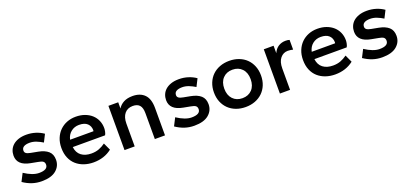

<svg xmlns="http://www.w3.org/2000/svg" viewBox="14 -1193 4077 1916"><g transform="rotate(-20 2053.0 -235.0)"><path d="M240 10Q186 10 138 -6Q90 -22 45 -53L87 -135Q175 -77 242 -77Q335 -77 335 -132Q335 -155 320.5 -166.5Q306 -178 269 -184L195 -198Q60 -223 60 -326Q60 -357 71.5 -385Q83 -413 106.5 -434Q130 -455 166 -467.5Q202 -480 250 -480Q301 -480 347 -465.5Q393 -451 430 -425L390 -346Q358 -366 323.5 -379.5Q289 -393 254 -393Q215 -393 192.5 -380Q170 -367 170 -339Q170 -321 184 -310.5Q198 -300 231 -294L305 -280Q373 -267 409 -235Q445 -203 445 -144Q445 -77 393 -33.5Q341 10 240 10Z M790 10Q736 10 689.5 -6Q643 -22 608.5 -52.5Q574 -83 554.5 -129Q535 -175 535 -235Q535 -291 553.5 -336.5Q572 -382 604.5 -414Q637 -446 680.5 -463Q724 -480 775 -480Q827 -480 869.5 -464.5Q912 -449 942 -422Q972 -395 988.5 -357.5Q1005 -320 1005 -276Q1005 -259 1000.5 -238.5Q996 -218 988 -205H645Q652 -144 693 -112.5Q734 -81 800 -81Q845 -81 880.5 -94.5Q916 -108 949 -132L985 -54Q904 10 790 10ZM778 -392Q729 -392 692.5 -363Q656 -334 645 -283H893Q895 -289 895 -293Q895 -337 866 -364.5Q837 -392 778 -392Z M1442 0V-276Q1442 -333 1418.5 -359.5Q1395 -386 1347 -386Q1291 -386 1259.5 -348Q1228 -310 1228 -242V0H1120V-470H1224V-404Q1245 -439 1283.5 -459.5Q1322 -480 1378 -480Q1459 -480 1504.5 -434Q1550 -388 1550 -291V0Z M1860 10Q1806 10 1758 -6Q1710 -22 1665 -53L1707 -135Q1795 -77 1862 -77Q1955 -77 1955 -132Q1955 -155 1940.5 -166.5Q1926 -178 1889 -184L1815 -198Q1680 -223 1680 -326Q1680 -357 1691.5 -385Q1703 -413 1726.5 -434Q1750 -455 1786 -467.5Q1822 -480 1870 -480Q1921 -480 1967 -465.5Q2013 -451 2050 -425L2010 -346Q1978 -366 1943.5 -379.5Q1909 -393 1874 -393Q1835 -393 1812.5 -380Q1790 -367 1790 -339Q1790 -321 1804 -310.5Q1818 -300 1851 -294L1925 -280Q1993 -267 2029 -235Q2065 -203 2065 -144Q2065 -77 2013 -33.5Q1961 10 1860 10Z M2405 10Q2350 10 2304 -7.5Q2258 -25 2225 -57Q2192 -89 2173.5 -134Q2155 -179 2155 -235Q2155 -290 2173.5 -335.5Q2192 -381 2225 -413Q2258 -445 2304 -462.5Q2350 -480 2405 -480Q2460 -480 2506 -462.5Q2552 -445 2585 -413Q2618 -381 2636.5 -335.5Q2655 -290 2655 -235Q2655 -179 2636.5 -134Q2618 -89 2585 -57Q2552 -25 2506 -7.5Q2460 10 2405 10ZM2405 -84Q2468 -84 2506.5 -124.5Q2545 -165 2545 -235Q2545 -305 2506.5 -345.5Q2468 -386 2405 -386Q2342 -386 2303.5 -345.5Q2265 -305 2265 -235Q2265 -165 2303.5 -124.5Q2342 -84 2405 -84Z M2770 0V-470H2874V-391Q2893 -434 2926.5 -455Q2960 -476 3002 -476Q3015 -476 3026.5 -474.5Q3038 -473 3044 -470V-367Q3030 -370 3016.5 -372Q3003 -374 2989 -374Q2941 -374 2909.5 -336Q2878 -298 2878 -227V0Z M3356 10Q3302 10 3255.5 -6Q3209 -22 3174.5 -52.5Q3140 -83 3120.5 -129Q3101 -175 3101 -235Q3101 -291 3119.5 -336.5Q3138 -382 3170.5 -414Q3203 -446 3246.5 -463Q3290 -480 3341 -480Q3393 -480 3435.5 -464.5Q3478 -449 3508 -422Q3538 -395 3554.5 -357.5Q3571 -320 3571 -276Q3571 -259 3566.5 -238.5Q3562 -218 3554 -205H3211Q3218 -144 3259 -112.5Q3300 -81 3366 -81Q3411 -81 3446.5 -94.5Q3482 -108 3515 -132L3551 -54Q3470 10 3356 10ZM3344 -392Q3295 -392 3258.5 -363Q3222 -334 3211 -283H3459Q3461 -289 3461 -293Q3461 -337 3432 -364.5Q3403 -392 3344 -392Z M3856 10Q3802 10 3754 -6Q3706 -22 3661 -53L3703 -135Q3791 -77 3858 -77Q3951 -77 3951 -132Q3951 -155 3936.5 -166.5Q3922 -178 3885 -184L3811 -198Q3676 -223 3676 -326Q3676 -357 3687.5 -385Q3699 -413 3722.5 -434Q3746 -455 3782 -467.5Q3818 -480 3866 -480Q3917 -480 3963 -465.5Q4009 -451 4046 -425L4006 -346Q3974 -366 3939.5 -379.5Q3905 -393 3870 -393Q3831 -393 3808.5 -380Q3786 -367 3786 -339Q3786 -321 3800 -310.5Q3814 -300 3847 -294L3921 -280Q3989 -267 4025 -235Q4061 -203 4061 -144Q4061 -77 4009 -33.5Q3957 10 3856 10Z"/></g></svg>

Font: Gantari SemiBold
Style: Regular
Weight: 600
Designer: Anugrah Pasau
Foundry: Lafontype
Version: Version 1.000; ttfautohint (v1.8.4)